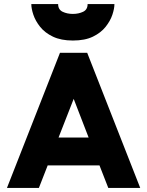

<svg xmlns="http://www.w3.org/2000/svg" viewBox="-20 -918 716 938"><path d="M509 0 466 -110H213L170 0H14L273 -660H406L665 0ZM266 -246H413L340 -435ZM336 -720Q278 -720 238.5 -739Q199 -758 176 -787Q153 -816 143 -846Q133 -876 133 -898H264Q264 -871 286 -860.5Q308 -850 336 -850Q364 -850 386 -860.5Q408 -871 408 -898H539Q539 -876 529 -846Q519 -816 496 -787Q473 -758 434 -739Q395 -720 336 -720Z"/></svg>

Font: Lil Grotesk Black
Style: Regular
Weight: 900
Designer: Bastien Sozeau
Foundry: NBR — Bastien Sozeau
Version: Version 3.003; ttfautohint (v1.8.4.7-5d5b);gftools[0.9.33]